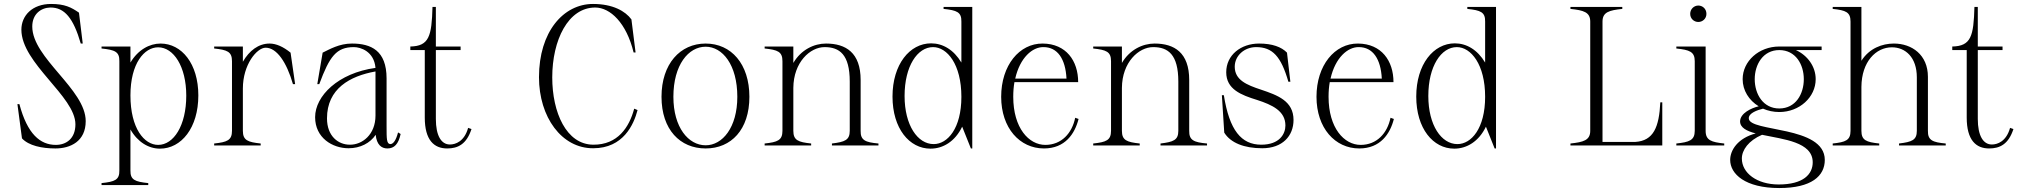

<svg xmlns="http://www.w3.org/2000/svg" viewBox="-20 -735 10214 970"><path d="M260 15C336 15 413 -21 413 -123C413 -284 143 -441 143 -601C143 -665 188 -696 234 -697C306 -698 351 -643 388 -515H398L379 -671C340 -698 307 -715 238 -715C143 -715 88 -656 88 -585C88 -415 361 -248 361 -107C361 -35 315 -3 262 -3C183 -3 118 -58 78 -209H68L91 -36C125 1 192 15 260 15Z M493 190V200H729V190C662 183 638 174 639 126V-81C676 -16 732 16 788 16C896 16 982 -89 982 -253C982 -413 898 -515 791 -515C735 -515 677 -483 639 -419V-500H493V-490C560 -483 584 -474 583 -426V126C584 174 560 183 493 190ZM779 -3C709 -3 639 -86 639 -253C639 -415 709 -496 779 -496C857 -496 921 -399 921 -252C921 -100 857 -3 779 -3Z M1207 -74V-288C1207 -409 1278 -494 1322 -494C1378 -494 1428 -421 1460 -310H1471L1448 -469C1411 -499 1375 -515 1342 -515C1286 -515 1239 -479 1207 -423V-500H1062V-490C1128 -483 1152 -474 1152 -426V-74C1152 -26 1127 -17 1062 -10V0H1297V-10C1232 -17 1207 -26 1207 -74Z M1741 14C1800 14 1850 -12 1878 -54C1883 -4 1907 15 1937 15C1972 15 1993 -7 2004 -58L1991 -66C1981 -27 1967 -7 1952 -7C1933 -8 1933 -33 1933 -97V-339C1933 -480 1854 -515 1758 -515C1694 -515 1645 -486 1610 -469L1583 -310H1593C1645 -450 1679 -497 1768 -497C1802 -497 1870 -475 1877 -392C1688 -366 1572 -250 1572 -143C1572 -39 1659 14 1741 14ZM1747 -4C1689 -4 1632 -47 1632 -137C1632 -287 1748 -351 1877 -374V-319V-151C1877 -55 1810 -3 1747 -4Z M2053 -482H2126V-141C2126 -27 2173 15 2239 15C2293 15 2337 -6 2362 -83L2345 -89C2326 -20 2281 -5 2253 -5C2209 -5 2182 -50 2182 -134V-482H2307V-500H2182V-700H2165C2161 -552 2148 -502 2053 -500Z M2976 -715C2826 -715 2703 -574 2703 -345C2703 -143 2818 15 2977 14C3129 14 3182 -106 3201 -179L3184 -186C3159 -92 3101 -3 2977 -4C2841 -5 2770 -167 2770 -344C2770 -532 2850 -697 2987 -697C3063 -697 3145 -619 3181 -470H3191L3170 -637C3139 -679 3076 -715 2976 -715Z M3545 15C3674 15 3766 -80 3766 -246C3766 -412 3674 -515 3545 -515C3416 -515 3322 -412 3322 -246C3322 -80 3416 15 3545 15ZM3545 -1C3458 -1 3382 -91 3382 -246C3382 -407 3458 -499 3545 -499C3630 -499 3705 -408 3705 -246C3705 -91 3630 -1 3545 -1Z M4328 -74V-331C4328 -469 4253 -515 4153 -515C4093 -515 4027 -484 3988 -417V-500H3843V-490C3909 -483 3933 -474 3933 -426V-74C3933 -26 3908 -17 3843 -10V0H4078V-10C4013 -17 3988 -26 3988 -74V-291C3989 -421 4073 -497 4146 -497C4221 -497 4273 -460 4273 -323V-74C4273 -27 4248 -18 4183 -10V0H4418V-10C4352 -16 4327 -26 4328 -74Z M4681 16C4744 16 4805 -20 4841 -95L4885 15H4892V-700H4747V-690C4814 -683 4838 -674 4837 -626V-419C4798 -484 4743 -516 4684 -516C4576 -516 4489 -410 4489 -247C4489 -86 4574 16 4681 16ZM4697 -7C4616 -7 4550 -102 4550 -250C4550 -401 4615 -497 4694 -497C4765 -497 4837 -410 4837 -246C4837 -86 4767 -7 4697 -7Z M5254 15C5361 15 5410 -59 5429 -134L5412 -140C5396 -62 5343 -3 5261 -3C5178 -3 5099 -88 5099 -246C5099 -273 5101 -297 5105 -320H5427C5427 -428 5366 -514 5248 -515C5130 -516 5038 -405 5038 -246C5038 -88 5132 15 5254 15ZM5109 -338C5133 -444 5196 -498 5252 -497C5323 -497 5363 -437 5368 -338Z M5988 -74V-331C5988 -469 5913 -515 5813 -515C5753 -515 5687 -484 5648 -417V-500H5503V-490C5569 -483 5593 -474 5593 -426V-74C5593 -26 5568 -17 5503 -10V0H5738V-10C5673 -17 5648 -26 5648 -74V-291C5649 -421 5733 -497 5806 -497C5881 -497 5933 -460 5933 -323V-74C5933 -27 5908 -18 5843 -10V0H6078V-10C6012 -16 5987 -26 5988 -74Z M6357 14C6459 14 6515 -48 6515 -129C6515 -225 6434 -254 6351 -282C6278 -306 6218 -331 6218 -398C6218 -454 6267 -497 6326 -497C6409 -497 6452 -450 6489 -322H6499L6482 -469C6454 -498 6407 -515 6341 -515C6249 -515 6175 -457 6175 -370C6175 -284 6250 -255 6331 -230C6408 -205 6474 -174 6474 -101C6474 -59 6445 -4 6352 -4C6251 -4 6191 -77 6163 -254H6153L6165 -65C6197 -13 6266 14 6357 14Z M6847 15C6954 15 7003 -59 7022 -134L7005 -140C6989 -62 6936 -3 6854 -3C6771 -3 6692 -88 6692 -246C6692 -273 6694 -297 6698 -320H7020C7020 -428 6959 -514 6841 -515C6723 -516 6631 -405 6631 -246C6631 -88 6725 15 6847 15ZM6702 -338C6726 -444 6789 -498 6845 -497C6916 -497 6956 -437 6961 -338Z M7327 16C7390 16 7451 -20 7487 -95L7531 15H7538V-700H7393V-690C7460 -683 7484 -674 7483 -626V-419C7444 -484 7389 -516 7330 -516C7222 -516 7135 -410 7135 -247C7135 -86 7220 16 7327 16ZM7343 -7C7262 -7 7196 -102 7196 -250C7196 -401 7261 -497 7340 -497C7411 -497 7483 -410 7483 -246C7483 -86 7413 -7 7343 -7Z M8368 -218C8362 -93 8334 -24 8242 -18H8076V-626C8076 -674 8110 -683 8176 -690V-700H7914V-690C7980 -683 8014 -674 8014 -626V-74C8014 -26 7979 -17 7914 -10V0H8378V-218Z M8449 -10V0H8691V-10C8626 -17 8597 -26 8597 -74V-500H8449V-490C8515 -483 8542 -474 8542 -426V-74C8542 -26 8514 -17 8449 -10ZM8601 -665C8601 -691 8581 -707 8560 -707C8539 -707 8519 -690 8519 -665C8519 -640 8539 -624 8560 -624C8581 -624 8601 -640 8601 -665Z M8969 -169C9071 -169 9153 -244 9153 -335C9153 -399 9112 -455 9053 -482H9183V-500H8970H8969C8866 -500 8784 -426 8784 -335C8784 -278 8816 -228 8865 -198C8827 -189 8772 -163 8771 -122C8771 -90 8804 -73 8850 -61C8760 -37 8721 23 8721 73C8721 144 8797 215 8969 215C9132 215 9199 154 9199 73C9199 -102 8816 -66 8815 -137C8814 -164 8859 -179 8887 -186C8912 -175 8940 -169 8969 -169ZM8969 -187C8887 -187 8845 -260 8845 -335C8845 -409 8887 -482 8969 -482C9052 -482 9093 -409 9093 -335C9093 -260 9052 -187 8969 -187ZM8780 66C8780 23 8814 -25 8882 -54C8990 -31 9138 -18 9138 85C9138 145 9091 197 8966 197C8856 197 8780 139 8780 66Z M9239 -10V0H9474V-10C9409 -17 9384 -26 9384 -74V-296C9385 -424 9458 -496 9538 -496C9606 -496 9664 -446 9664 -344V-74C9664 -27 9639 -18 9574 -10V0H9810V-10C9744 -16 9719 -26 9720 -74V-347C9720 -458 9639 -515 9548 -515C9489 -515 9424 -491 9384 -428V-700H9239V-690C9305 -683 9329 -674 9329 -626V-74C9329 -26 9304 -17 9239 -10Z M9843 -482H9916V-141C9916 -27 9963 15 10029 15C10083 15 10127 -6 10152 -83L10135 -89C10116 -20 10071 -5 10043 -5C9999 -5 9972 -50 9972 -134V-482H10097V-500H9972V-700H9955C9951 -552 9938 -502 9843 -500Z"/></svg>

Font: Sprat Condensed Light
Style: Regular
Weight: 300
Width: 3
Designer: Ethan Nakache
Foundry: Collletttivo
Version: Version 2.000;Glyphs 3.2 (3217)